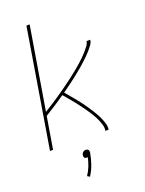

<svg xmlns="http://www.w3.org/2000/svg" viewBox="-174 -817 848 1121"><g transform="rotate(-20 250.0 -257.0)"><path d="M16 0 137 -735H157L72 -223Q87 -232 101.5 -241Q116 -250 130.5 -259.5Q145 -269 159 -278.5Q173 -288 187.5 -298Q202 -308 216 -318Q230 -328 243.5 -338Q257 -348 271 -358.5Q285 -369 298.5 -380Q312 -391 325.5 -402Q339 -413 351.5 -424.5Q364 -436 376.5 -448Q389 -460 400.5 -473Q412 -486 422.5 -500Q433 -514 436 -530H459Q457 -513 446.5 -499Q436 -485 424.5 -471.5Q413 -458 400.5 -446Q388 -434 375 -422Q362 -410 348.5 -398.5Q335 -387 321.5 -376Q308 -365 294.5 -354.5Q281 -344 267 -333.5Q253 -323 238.5 -312.5Q224 -302 210 -292Q221 -279 232 -266Q243 -253 254 -240Q265 -227 275.5 -213.5Q286 -200 296 -186Q306 -172 315.5 -158Q325 -144 334 -129.5Q343 -115 351.5 -100Q360 -85 366.5 -69Q373 -53 378 -35.5Q383 -18 380 0H360Q363 -18 358.5 -34.5Q354 -51 347.5 -66.5Q341 -82 333 -96.5Q325 -111 316 -125Q307 -139 297.5 -152.5Q288 -166 278 -179.5Q268 -193 258 -206Q248 -219 237.5 -231.5Q227 -244 216.5 -256.5Q206 -269 195 -282Q164 -260 132 -239.5Q100 -219 68 -199L35 0ZM184 221 169 212Q185 188 195 162.5Q205 137 211 110Q210 110 208.5 110Q207 110 206 110Q202 110 197.5 109Q193 108 190.5 104.5Q188 101 187.5 96.5Q187 92 188 88Q188 83 190.5 79Q193 75 196.5 71.5Q200 68 204.5 66.5Q209 65 214 65Q218 65 222.5 66.5Q227 68 229.5 71.5Q232 75 232.5 79Q233 83 233 88Q227 122 215.5 156Q204 190 184 221Z"/></g></svg>

Font: Iosevka Curly Thin Oblique
Style: Regular
Weight: 100
Italic angle: -9°
Monospace: yes
Designer: Belleve Invis
Foundry: Belleve Invis
Version: Version 11.1.0; ttfautohint (v1.8.3)